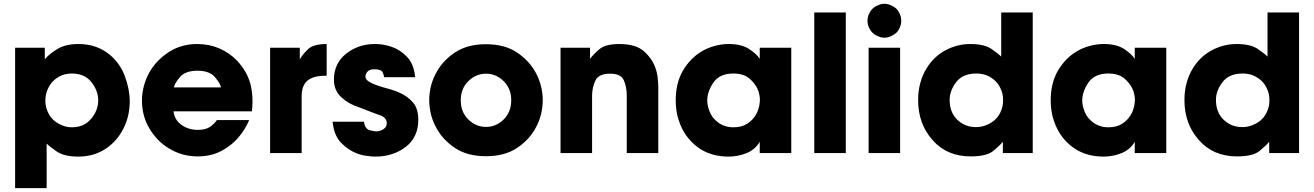

<svg xmlns="http://www.w3.org/2000/svg" viewBox="-20 -806 6921 1011"><path d="M59.6 184.6Q101.6 184.6 225.6 184.6Q225.6 138.7 225.6 0Q225.6 -12.7 225.6 -49.8Q241.2 -34.2 279.3 -7.8Q318.4 18.6 392.6 18.6Q434.6 18.6 471.7 7.8Q508.8 -3.9 539.1 -24.4Q596.7 -63.5 629.9 -128.9Q663.1 -194.3 663.1 -272.5Q663.1 -335 637.7 -404.3Q612.3 -473.6 555.7 -519.5Q525.4 -544.9 484.4 -559.6Q443.4 -574.2 391.6 -574.2Q328.1 -574.2 285.2 -549.8Q243.2 -525.4 215.8 -494.1Q215.8 -514.6 215.8 -554.7Q176.8 -554.7 59.6 -554.7Q59.6 -508.8 59.6 -369.1Q59.6 -230.5 59.6 184.6ZM497.1 -277.3Q497.1 -224.6 460 -180.7Q422.9 -135.7 358.4 -135.7Q329.1 -135.7 303.7 -147.5Q277.3 -158.2 258.8 -176.8Q240.2 -195.3 229.5 -221.7Q218.8 -247.1 218.8 -276.4Q218.8 -305.7 229.5 -332Q240.2 -358.4 257.8 -377Q276.4 -396.5 302.7 -408.2Q328.1 -418.9 358.4 -418.9Q425.8 -418.9 461.9 -373Q497.1 -327.1 497.1 -278.3Q497.1 -277.3 497.1 -277.3Z M1306.6 -219.7Q1309.6 -247.1 1309.6 -273.4Q1309.6 -320.3 1298.8 -363.3Q1281.2 -429.7 1228.5 -486.3Q1189.5 -527.3 1135.7 -550.8Q1082 -574.2 1018.6 -574.2Q935.5 -574.2 871.1 -533.2Q806.6 -492.2 768.6 -428.7Q749 -394.5 738.3 -355.5Q727.5 -316.4 727.5 -276.4Q727.5 -195.3 766.6 -129.9Q805.7 -63.5 868.2 -25.4Q901.4 -4.9 940.4 6.8Q979.5 17.6 1021.5 17.6Q1064.5 17.6 1104.5 5.9Q1144.5 -6.8 1179.7 -32.2Q1214.8 -55.7 1243.2 -91.8Q1272.5 -127.9 1292 -173.8Q1235.4 -173.8 1122.1 -173.8Q1107.4 -152.3 1084 -136.7Q1060.5 -122.1 1021.5 -122.1Q972.7 -122.1 935.5 -148.4Q898.4 -175.8 893.6 -219.7Q1031.2 -219.7 1306.6 -219.7ZM895.5 -345.7Q898.4 -365.2 926.8 -399.4Q955.1 -433.6 1019.5 -433.6Q1084 -433.6 1112.3 -399.4Q1140.6 -365.2 1143.6 -345.7Q1060.5 -345.7 895.5 -345.7Z M1402.3 0Q1444.3 0 1568.4 0Q1568.4 -74.2 1568.4 -297.9Q1568.4 -356.4 1599.6 -381.8Q1629.9 -407.2 1693.4 -407.2Q1695.3 -407.2 1700.2 -407.2Q1700.2 -449.2 1700.2 -574.2Q1627.9 -574.2 1599.6 -544.9Q1570.3 -515.6 1558.6 -493.2Q1558.6 -513.7 1558.6 -554.7Q1519.5 -554.7 1402.3 -554.7Q1402.3 -520.5 1402.3 -416Q1402.3 -311.5 1402.3 0Z M2166 -399.4Q2159.2 -470.7 2122.1 -507.8Q2085.9 -544.9 2042 -559.6Q2018.6 -567.4 1995.1 -571.3Q1971.7 -574.2 1953.1 -574.2Q1867.2 -574.2 1802.7 -523.4Q1738.3 -472.7 1738.3 -385.7Q1738.3 -330.1 1777.3 -293.9Q1816.4 -257.8 1870.1 -241.2Q1949.2 -210 1983.4 -198.2Q2016.6 -185.5 2016.6 -157.2Q2016.6 -136.7 1998 -125Q1980.5 -114.3 1959 -114.3Q1954.1 -114.3 1927.7 -120.1Q1901.4 -127 1896.5 -165Q1840.8 -165 1731.4 -165Q1738.3 -93.8 1775.4 -54.7Q1813.5 -15.6 1859.4 2Q1884.8 11.7 1910.2 14.6Q1934.6 18.6 1957 18.6Q2048.8 18.6 2116.2 -32.2Q2182.6 -84 2182.6 -174.8Q2182.6 -233.4 2155.3 -265.6Q2127 -298.8 2085 -317.4Q2063.5 -327.1 2038.1 -335Q2013.7 -341.8 1989.3 -348.6Q1956.1 -358.4 1929.7 -372.1Q1904.3 -384.8 1904.3 -404.3Q1904.3 -415 1914.1 -427.7Q1924.8 -441.4 1951.2 -441.4Q1987.3 -441.4 1995.1 -424.8Q2002 -408.2 2002.9 -399.4Q2057.6 -399.4 2166 -399.4Z M2240.2 -278.3Q2240.2 -242.2 2249 -205.1Q2257.8 -168.9 2276.4 -134.8Q2309.6 -71.3 2375 -27.3Q2440.4 16.6 2539.1 16.6Q2637.7 16.6 2703.1 -27.3Q2768.6 -71.3 2801.8 -134.8Q2820.3 -168.9 2829.1 -205.1Q2837.9 -242.2 2837.9 -278.3Q2837.9 -313.5 2829.1 -350.6Q2820.3 -387.7 2801.8 -421.9Q2768.6 -484.4 2703.1 -529.3Q2637.7 -573.2 2539.1 -573.2Q2440.4 -573.2 2375 -529.3Q2309.6 -485.4 2276.4 -421.9Q2257.8 -387.7 2249 -351.6Q2240.2 -314.5 2240.2 -279.3Q2240.2 -278.3 2240.2 -278.3ZM2406.2 -278.3Q2406.2 -338.9 2445.3 -377.9Q2485.4 -418 2539.1 -418Q2592.8 -418 2632.8 -377.9Q2671.9 -338.9 2671.9 -278.3Q2671.9 -216.8 2632.8 -177.7Q2592.8 -137.7 2539.1 -137.7Q2485.4 -137.7 2445.3 -177.7Q2406.2 -216.8 2406.2 -277.3Q2406.2 -277.3 2406.2 -278.3Z M2931.6 0Q2973.6 0 3097.7 0Q3097.7 -75.2 3097.7 -301.8Q3097.7 -344.7 3115.2 -381.8Q3131.8 -418 3193.4 -418Q3249 -418 3264.6 -383.8Q3280.3 -348.6 3280.3 -302.7Q3280.3 -202.1 3280.3 0Q3321.3 0 3446.3 0Q3446.3 -86.9 3446.3 -346.7Q3446.3 -366.2 3443.4 -392.6Q3441.4 -418 3432.6 -444.3Q3417 -493.2 3374 -533.2Q3331.1 -574.2 3240.2 -574.2Q3166 -574.2 3133.8 -544.9Q3101.6 -516.6 3086.9 -496.1Q3086.9 -515.6 3086.9 -554.7Q3047.9 -554.7 2931.6 -554.7Q2931.6 -520.5 2931.6 -416Q2931.6 -311.5 2931.6 0Z M4146.5 -554.7Q4105.5 -554.7 3980.5 -554.7Q3980.5 -540 3980.5 -496.1Q3964.8 -521.5 3924.8 -547.9Q3884.8 -574.2 3817.4 -574.2Q3778.3 -574.2 3741.2 -563.5Q3705.1 -553.7 3672.9 -534.2Q3613.3 -498 3575.2 -432.6Q3538.1 -367.2 3538.1 -278.3Q3538.1 -236.3 3546.9 -197.3Q3556.6 -158.2 3574.2 -124Q3607.4 -60.5 3668.9 -20.5Q3731.4 18.6 3817.4 18.6Q3865.2 18.6 3912.1 0Q3958 -19.5 3980.5 -59.6Q3980.5 -40 3980.5 0Q4022.5 0 4146.5 0Q4146.5 -138.7 4146.5 -554.7ZM3704.1 -276.4Q3704.1 -323.2 3736.3 -371.1Q3769.5 -418.9 3840.8 -418.9Q3893.6 -418.9 3923.8 -394.5Q3953.1 -370.1 3966.8 -341.8Q3975.6 -325.2 3978.5 -306.6Q3981.4 -293 3981.4 -280.3Q3981.4 -274.4 3980.5 -268.6Q3979.5 -250 3973.6 -232.4Q3968.8 -214.8 3958 -198.2Q3942.4 -172.9 3914.1 -154.3Q3885.7 -135.7 3841.8 -135.7Q3815.4 -135.7 3794.9 -143.6Q3774.4 -150.4 3758.8 -163.1Q3729.5 -185.5 3716.8 -217.8Q3704.1 -250 3704.1 -275.4Q3704.1 -275.4 3704.1 -276.4Z M4267.6 0Q4309.6 0 4433.6 0Q4433.6 -184.6 4433.6 -740.2Q4392.6 -740.2 4267.6 -740.2Q4267.6 -693.4 4267.6 -554.7Q4267.6 -416 4267.6 0Z M4553.7 0Q4595.7 0 4719.7 0Q4719.7 -138.7 4719.7 -554.7Q4678.7 -554.7 4553.7 -554.7Q4553.7 -520.5 4553.7 -416Q4553.7 -311.5 4553.7 0ZM4700.2 -633.8Q4687.5 -622.1 4670.9 -615.2Q4654.3 -607.4 4636.7 -607.4Q4620.1 -607.4 4603.5 -615.2Q4585.9 -622.1 4574.2 -633.8Q4562.5 -645.5 4554.7 -663.1Q4547.9 -679.7 4547.9 -696.3Q4547.9 -713.9 4554.7 -730.5Q4562.5 -748 4574.2 -759.8Q4585.9 -771.5 4603.5 -778.3Q4620.1 -786.1 4636.7 -786.1Q4654.3 -786.1 4670.9 -778.3Q4687.5 -771.5 4700.2 -759.8Q4711.9 -748 4718.8 -730.5Q4725.6 -713.9 4725.6 -696.3Q4725.6 -679.7 4718.8 -663.1Q4711.9 -645.5 4700.2 -633.8Z M5418 -740.2Q5377 -740.2 5252 -740.2Q5252 -697.3 5252 -568.4Q5252 -552.7 5252 -507.8Q5239.3 -521.5 5201.2 -547.9Q5163.1 -574.2 5088.9 -574.2Q5020.5 -574.2 4958 -541Q4896.5 -507.8 4858.4 -445.3Q4837.9 -412.1 4826.2 -370.1Q4814.5 -328.1 4814.5 -279.3Q4814.5 -153.3 4890.6 -68.4Q4965.8 17.6 5091.8 17.6Q5176.8 17.6 5211.9 -12.7Q5248 -43 5260.7 -59.6Q5260.7 -40 5260.7 0Q5299.8 0 5418 0Q5418 -184.6 5418 -740.2ZM4980.5 -280.3Q4980.5 -328.1 5014.6 -373Q5048.8 -418.9 5121.1 -418.9Q5150.4 -418.9 5175.8 -409.2Q5201.2 -398.4 5220.7 -379.9Q5239.3 -362.3 5250 -336.9Q5261.7 -311.5 5261.7 -282.2Q5261.7 -278.3 5261.7 -274.4Q5261.7 -248 5252 -224.6Q5242.2 -198.2 5222.7 -178.7Q5203.1 -159.2 5175.8 -148.4Q5149.4 -136.7 5119.1 -136.7Q5060.5 -136.7 5020.5 -175.8Q4980.5 -214.8 4980.5 -279.3Q4980.5 -279.3 4980.5 -280.3Z M6121.1 -554.7Q6080.1 -554.7 5955.1 -554.7Q5955.1 -540 5955.1 -496.1Q5939.5 -521.5 5899.4 -547.9Q5859.4 -574.2 5792 -574.2Q5752.9 -574.2 5715.8 -563.5Q5679.7 -553.7 5647.5 -534.2Q5587.9 -498 5549.8 -432.6Q5512.7 -367.2 5512.7 -278.3Q5512.7 -236.3 5521.5 -197.3Q5531.2 -158.2 5548.8 -124Q5582 -60.5 5643.6 -20.5Q5706.1 18.6 5792 18.6Q5839.8 18.6 5886.7 0Q5932.6 -19.5 5955.1 -59.6Q5955.1 -40 5955.1 0Q5997.1 0 6121.1 0Q6121.1 -138.7 6121.1 -554.7ZM5678.7 -276.4Q5678.7 -323.2 5710.9 -371.1Q5744.1 -418.9 5815.4 -418.9Q5868.2 -418.9 5898.4 -394.5Q5927.7 -370.1 5941.4 -341.8Q5950.2 -325.2 5953.1 -306.6Q5956.1 -293 5956.1 -280.3Q5956.1 -274.4 5955.1 -268.6Q5954.1 -250 5948.2 -232.4Q5943.4 -214.8 5932.6 -198.2Q5917 -172.9 5888.7 -154.3Q5860.4 -135.7 5816.4 -135.7Q5790 -135.7 5769.5 -143.6Q5749 -150.4 5733.4 -163.1Q5704.1 -185.5 5691.4 -217.8Q5678.7 -250 5678.7 -275.4Q5678.7 -275.4 5678.7 -276.4Z M6820.3 -740.2Q6779.3 -740.2 6654.3 -740.2Q6654.3 -697.3 6654.3 -568.4Q6654.3 -552.7 6654.3 -507.8Q6641.6 -521.5 6603.5 -547.9Q6565.4 -574.2 6491.2 -574.2Q6422.9 -574.2 6360.4 -541Q6298.8 -507.8 6260.7 -445.3Q6240.2 -412.1 6228.5 -370.1Q6216.8 -328.1 6216.8 -279.3Q6216.8 -153.3 6293 -68.4Q6368.2 17.6 6494.1 17.6Q6579.1 17.6 6614.3 -12.7Q6650.4 -43 6663.1 -59.6Q6663.1 -40 6663.1 0Q6702.1 0 6820.3 0Q6820.3 -184.6 6820.3 -740.2ZM6382.8 -280.3Q6382.8 -328.1 6417 -373Q6451.2 -418.9 6523.4 -418.9Q6552.7 -418.9 6578.1 -409.2Q6603.5 -398.4 6623 -379.9Q6641.6 -362.3 6652.3 -336.9Q6664.1 -311.5 6664.1 -282.2Q6664.1 -278.3 6664.1 -274.4Q6664.1 -248 6654.3 -224.6Q6644.5 -198.2 6625 -178.7Q6605.5 -159.2 6578.1 -148.4Q6551.8 -136.7 6521.5 -136.7Q6462.9 -136.7 6422.9 -175.8Q6382.8 -214.8 6382.8 -279.3Q6382.8 -279.3 6382.8 -280.3Z"/></svg>

Font: Avakin
Style: Bold
Weight: 700
Designer: Herb Lubalin, Tom Carnase, Ed Benguiat, Adobe Type Staff
Version: Version 1.0